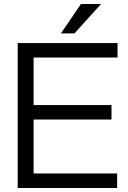

<svg xmlns="http://www.w3.org/2000/svg" viewBox="-20 -934 634 954"><path d="M68 0H562V-72H147V-340H534V-412H147V-648H564V-720H68ZM283 -768H350L482 -914H382Z"/></svg>

Font: Aspekta 350
Style: Regular
Weight: 350
Designer: Ivo Dolenc
Version: Version 2.000